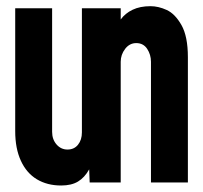

<svg xmlns="http://www.w3.org/2000/svg" viewBox="-20 -576 640 606"><path d="M28 -162V-550H144.5V-160Q144.5 -136 158.5 -120Q172.5 -104 193 -104Q214 -104 226.2 -119.2Q238.5 -134.5 238.5 -158V-550H361V-514.5Q375 -534 398.5 -545.2Q422 -556.5 455 -556.5Q480 -556.5 506.2 -544.5Q532.5 -532.5 552.8 -496.8Q573 -461 573 -395.5V0H456.5V-381Q456.5 -403.5 444.5 -421.8Q432.5 -440 410 -440Q389 -440 375 -421.8Q361 -403.5 361 -381V0H263L261.5 -41.5Q247 -15.5 226.2 -3Q205.5 9.5 173 9.5Q129 9.5 96.2 -10.2Q63.5 -30 45.8 -68.8Q28 -107.5 28 -162Z"/></svg>

Font: JuliaMono ExtraBold
Style: Regular
Weight: 800
Monospace: yes
Designer: cormullion
Foundry: corm
Version: Version 0.055; ttfautohint (v1.8.4)